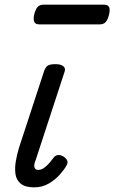

<svg xmlns="http://www.w3.org/2000/svg" viewBox="-20 -791 492 826"><path d="M127 15Q88 15 69 -1Q50 -17 46.5 -42.5Q43 -68 48 -97Q53 -126 61 -153L169 -483Q176 -503 186 -509Q196 -515 219 -515Q242 -515 252.5 -506Q263 -497 258 -483L135 -107Q128 -91 127.5 -80.5Q127 -70 131.5 -65Q136 -60 144 -60Q155 -60 166 -66.5Q177 -73 188 -85Q199 -97 210 -112Q218 -123 229.5 -124Q241 -125 254 -117Q268 -107 270 -97.5Q272 -88 266 -79Q257 -62 237.5 -40Q218 -18 190 -1.5Q162 15 127 15ZM151 -686Q131 -686 127 -698Q123 -710 127 -728Q132 -749 141 -760Q150 -771 168 -771H426Q446 -771 450 -759Q454 -747 449 -728Q444 -707 435 -696.5Q426 -686 408 -686Z"/></svg>

Font: Playwrite DE LA
Style: Regular
Weight: 400
Designer: Veronika Burian, José Scaglione
Foundry: TypeTogether
Version: Version 1.002